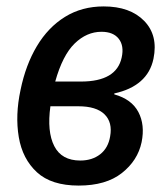

<svg xmlns="http://www.w3.org/2000/svg" viewBox="-20 -568 523 598"><path d="M225 10Q140 10 95 -31.5Q50 -73 38.5 -141Q27 -209 44 -288Q60 -366 95 -424.5Q130 -483 182.5 -515.5Q235 -548 303 -548Q385 -548 429 -503Q473 -458 458 -385Q449 -342 418 -315Q387 -288 336 -277V-274Q390 -259 411 -219Q432 -179 421 -125Q409 -68 359.5 -29Q310 10 225 10ZM296 -469Q250 -469 212.5 -432.5Q175 -396 152 -314H232Q343 -314 359 -389Q367 -425 350 -447Q333 -469 296 -469ZM230 -68Q267 -68 292 -87.5Q317 -107 323 -143Q331 -187 305.5 -212Q280 -237 224 -237H137Q126 -158 149 -113Q172 -68 230 -68Z"/></svg>

Font: Noto Sans SemiCondensed Medium
Style: Italic
Weight: 500
Width: 4
Italic angle: -12°
Designer: Monotype Design Team
Foundry: Monotype Imaging Inc.
Version: Version 2.013; ttfautohint (v1.8.4.7-5d5b)